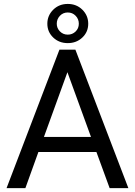

<svg xmlns="http://www.w3.org/2000/svg" viewBox="-20 -966 692 986"><path d="M475.1 -185.5H177.2L110.4 0H13.7L285.2 -710.9H367.2L639.2 0H543ZM205.6 -262.7H447.3L326.2 -595.2ZM433.1 -844.2Q433.1 -801.8 402.8 -773.2Q372.6 -744.6 328.1 -744.6Q283.2 -744.6 253.2 -773.4Q223.1 -802.2 223.1 -844.2Q223.1 -886.2 253.2 -916Q283.2 -945.8 328.1 -945.8Q373 -945.8 403.1 -916Q433.1 -886.2 433.1 -844.2ZM271.5 -844.2Q271.5 -821.3 287.8 -804.7Q304.2 -788.1 328.1 -788.1Q351.6 -788.1 368.2 -804.2Q384.8 -820.3 384.8 -844.2Q384.8 -868.2 368.4 -885Q352.1 -901.9 328.1 -901.9Q303.7 -901.9 287.6 -884.8Q271.5 -867.7 271.5 -844.2Z"/></svg>

Font: Roboto-ThirdPerson-AD3FC
Style: ThirdPerson-AD3FC
Weight: 400
Designer: Google
Version: Version 2.137; 2017